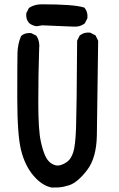

<svg xmlns="http://www.w3.org/2000/svg" viewBox="-20 -838 540 874"><path d="M214.8 15.6Q170.4 6.8 131.3 -39.6Q92.8 -85.4 75.7 -155.3Q58.6 -224.6 58.6 -392.6Q58.6 -559.6 59.6 -597.7Q60.1 -607.4 61 -616.9Q62 -626.5 64 -635.7Q65.9 -645 68.6 -654.1Q71.3 -663.1 75.2 -671.9L75.7 -673.8L77.6 -675.3Q85.9 -682.6 96.7 -685.5Q107.4 -688.5 120.1 -687.5H122.1L123.5 -686.5L143.1 -676.8L145.5 -675.3L147 -673.3Q162.1 -648.9 158.2 -615.2Q154.3 -500.5 154.3 -372.1Q154.3 -244.1 166 -193.4Q168 -183.6 170.4 -174.3Q172.9 -165 175.3 -157.2Q177.7 -149.4 180.2 -142.6Q182.6 -135.7 185.1 -130.4Q187.5 -125 189.9 -120.6Q202.1 -99.1 220.2 -90.3Q237.3 -81.5 253.9 -85.9Q272 -90.8 288.1 -103.5Q303.2 -115.2 313 -143.6Q317.9 -157.2 321.3 -185.8Q324.7 -214.4 326.2 -255.4Q327.6 -296.9 328.9 -395.8Q330.1 -494.6 331.1 -650.4V-652.8L332 -654.8L341.8 -674.3L342.8 -676.3L344.7 -677.7Q363.3 -691.9 388.7 -689.5H390.6L392.1 -688.5L411.6 -678.7L414.6 -677.2L416 -674.3L425.8 -654.8L426.8 -652.8V-650.4Q422.9 -319.3 420.9 -220.7Q418.9 -118.7 376 -63Q333 -7.3 294.4 5.4Q282.2 9.3 269.3 12Q256.3 14.6 243.2 15.4Q230 16.1 216.3 15.6H215.8ZM314.9 -716.8 172.4 -722.7 147.9 -718.8H146.5H145.5Q127 -721.2 112.8 -732.9L112.3 -733.4L111.8 -733.9Q97.2 -750.5 99.6 -776.4V-778.3L100.6 -779.8L110.4 -799.3L111.8 -801.8L113.8 -803.2Q137.7 -818.4 169.9 -818.4Q243.2 -818.4 290.3 -814.9Q337.4 -811.5 361.3 -804.2L364.3 -803.2L366.2 -800.8Q380.4 -782.2 377.9 -756.8V-754.9L377 -753.4L367.2 -733.9L366.2 -731.9L364.3 -730.5Q344.2 -714.8 314.9 -716.8Z"/></svg>

Font: NaikaiFont
Style: Bold
Weight: 700
Version: Version 1.89